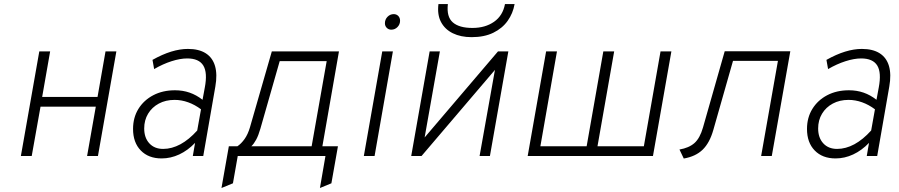

<svg xmlns="http://www.w3.org/2000/svg" viewBox="-20 -762 4390 938"><path d="M82 0 172 -511H225L186 -288.5H456.5L495.5 -511H548.5L458.5 0H405.5L448 -241H178L135 0Z M769.5 12Q705.5 12 667.8 -26.8Q630 -65.5 630 -132Q630 -187.5 656.2 -230Q682.5 -272.5 728.8 -296.8Q775 -321 835 -321Q873 -321 906.2 -309.5Q939.5 -298 969.5 -274.5L980.5 -334Q994.5 -407 973.2 -441.8Q952 -476.5 894.5 -476.5Q860.5 -476.5 818.2 -463Q776 -449.5 733 -424.5L725 -469.5Q773 -496.5 816.2 -509.8Q859.5 -523 898 -523Q951.5 -523 985 -501.8Q1018.5 -480.5 1030.5 -439.5Q1042.5 -398.5 1032 -339L973 0H922L933 -64Q897.5 -27 855.8 -7.5Q814 12 769.5 12ZM777 -34.5Q819.5 -34.5 861.5 -57.2Q903.5 -80 943.5 -124.5L962 -228Q932 -250.5 899.2 -262.2Q866.5 -274 833 -274Q789.5 -274 756 -256Q722.5 -238 703.5 -206.5Q684.5 -175 684.5 -134.5Q684.5 -89 709.5 -61.8Q734.5 -34.5 777 -34.5Z M1062 156.5 1098 -47.5H1140Q1158.5 -60 1174.8 -82.8Q1191 -105.5 1201 -139.5L1308 -511H1636L1555 -47.5H1631L1599 133.5L1543 156.5L1570 0H1141.5L1118 133.5ZM1208 -47.5H1502.5L1576 -463.5H1346.5L1252 -133Q1242.5 -100 1231.5 -79.8Q1220.5 -59.5 1208 -47.5Z M1757.5 0 1847.5 -511H1899.5L1810 0ZM1891.5 -617Q1878.5 -617 1869.5 -626Q1860.5 -635 1860.5 -648.5Q1860.5 -667 1873.2 -680Q1886 -693 1903.5 -693Q1917 -693 1925.8 -684Q1934.5 -675 1934.5 -660.5Q1934.5 -643 1922 -630Q1909.5 -617 1891.5 -617Z M1989 0 2079 -511H2129L2054.5 -90.5L2413 -511H2463.5L2373.5 0H2323L2398 -420.5L2039.5 0ZM2284 -580.5Q2231 -580.5 2192.2 -599.5Q2153.5 -618.5 2134.5 -654.5Q2115.5 -690.5 2122 -742H2168Q2161 -680 2192 -652.8Q2223 -625.5 2288 -625.5Q2350.5 -625.5 2393.5 -655.5Q2436.5 -685.5 2447 -742H2494Q2486 -696.5 2460 -660Q2434 -623.5 2390 -602Q2346 -580.5 2284 -580.5Z M2558 0 2648 -511H2701L2620 -47.5H2846L2927.5 -511H2980.5L2899 -47.5H3125.5L3207 -511H3260L3170 0Z M3320.5 12.5 3299.5 -31.5Q3346 -39.5 3372.8 -63.2Q3399.5 -87 3414.5 -139.5L3520.5 -511.5H3841L3750.5 0H3698.5L3780.5 -464.5H3561L3465 -127.5Q3447 -64 3412.8 -30.8Q3378.5 2.5 3320.5 12.5Z M4062 12Q3998 12 3960.2 -26.8Q3922.5 -65.5 3922.5 -132Q3922.5 -187.5 3948.8 -230Q3975 -272.5 4021.2 -296.8Q4067.5 -321 4127.5 -321Q4165.5 -321 4198.8 -309.5Q4232 -298 4262 -274.5L4273 -334Q4287 -407 4265.8 -441.8Q4244.5 -476.5 4187 -476.5Q4153 -476.5 4110.8 -463Q4068.5 -449.5 4025.5 -424.5L4017.5 -469.5Q4065.5 -496.5 4108.8 -509.8Q4152 -523 4190.5 -523Q4244 -523 4277.5 -501.8Q4311 -480.5 4323 -439.5Q4335 -398.5 4324.5 -339L4265.5 0H4214.5L4225.5 -64Q4190 -27 4148.2 -7.5Q4106.5 12 4062 12ZM4069.5 -34.5Q4112 -34.5 4154 -57.2Q4196 -80 4236 -124.5L4254.5 -228Q4224.5 -250.5 4191.8 -262.2Q4159 -274 4125.5 -274Q4082 -274 4048.5 -256Q4015 -238 3996 -206.5Q3977 -175 3977 -134.5Q3977 -89 4002 -61.8Q4027 -34.5 4069.5 -34.5Z"/></svg>

Font: Overpass ExtraLight
Style: Italic
Weight: 250
Italic angle: -10°
Designer: Delve Withrington, Dave Bailey, Thomas Jockin
Foundry: Delve Fonts LLC
Version: Version 4.000